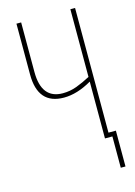

<svg xmlns="http://www.w3.org/2000/svg" viewBox="-131 -783 722 1025"><g transform="rotate(-15 229.5 -270.5)"><path d="M390 -714V-25H431V173H405V0H364V-314Q283 -267 210 -267Q66 -267 66 -433V-714H92V-440Q92 -291 210 -291Q250 -291 287.5 -305Q325 -319 364 -340V-714Z"/></g></svg>

Font: Noto Sans ExtraCondensed Thin
Style: Regular
Weight: 100
Width: 2
Designer: Monotype Design Team
Foundry: Monotype Imaging Inc.
Version: Version 2.013; ttfautohint (v1.8.4.7-5d5b)